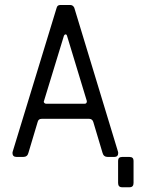

<svg xmlns="http://www.w3.org/2000/svg" viewBox="-20 -645 579 789"><path d="M465.3 106.9V15.6Q465.3 0 481.9 0H512.2Q528.8 0 528.8 15.6V106.9Q528.8 124.5 512.2 124.5H481.9Q465.3 124.5 465.3 106.9ZM168.9 -218.8H328.6Q336.9 -218.8 336.9 -229.5L255.4 -498Q253.4 -504.4 249 -503.7Q244.6 -502.9 242.7 -498L160.6 -229.5Q158.7 -225.6 161.9 -222.2Q165 -218.8 168.9 -218.8ZM228 -624.5H268.6Q279.8 -624.5 285.2 -613.3L464.8 -22Q465.8 -19 465.8 -16.6Q465.8 0 449.2 0H423.3Q405.8 0 401.4 -16.6L363.3 -144Q359.4 -156.2 346.7 -156.7H151.4Q137.7 -156.7 134.8 -144L96.7 -16.6Q92.8 0 74.7 0H48.8Q31.2 0 31.2 -16.6Q31.2 -18.6 32.2 -22L212.9 -613.3Q215.8 -624.5 228 -624.5Z"/></svg>

Font: GOSTRUS
Style: type_B
Weight: 400
Designer: Юрий и Татьяна Кривогуз
Version: Version 02.00